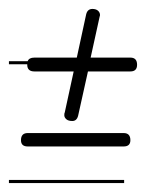

<svg xmlns="http://www.w3.org/2000/svg" viewBox="-20 -424 327 430"><path d="M173 -392Q176 -404 187 -404Q195 -404 199.5 -400Q204 -396 204 -390Q204 -389 203.5 -388Q203 -387 203 -386L183 -295H272Q287 -295 287 -279Q287 -264 272 -264H177L155 -165Q152 -153 142 -153Q133 -153 128.5 -157Q124 -161 124 -166Q124 -171 125 -172L145 -264H57Q41 -264 41 -279V-280H0V-287H42Q45 -295 57 -295H152ZM257 -126Q272 -126 272 -110Q272 -96 257 -96H42Q27 -96 27 -110Q27 -126 42 -126ZM258 -14H0V-21H258Z"/></svg>

Font: Gruenewald VA 3. Klasse
Style: Regular
Weight: 400
Designer: Peter Wiegel
Foundry: Peter Wiegel, nach dem Schriftentwurf von Dr. H. Gr¸newald
Version: Version 0.007